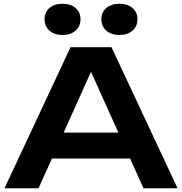

<svg xmlns="http://www.w3.org/2000/svg" viewBox="-20 -1001 968 1021"><path d="M200 -158V-296H720V-158ZM573 -750 924 0H743L436 -681H492L185 0H4L355 -750ZM312 -815Q269 -815 243 -838Q217 -861 217 -899Q217 -936 243 -958.5Q269 -981 312 -981Q356 -981 382 -958.5Q408 -936 408 -899Q408 -861 382 -838Q356 -815 312 -815ZM615 -815Q572 -815 545.5 -838Q519 -861 519 -899Q519 -936 545.5 -958.5Q572 -981 615 -981Q658 -981 684.5 -958.5Q711 -936 711 -899Q711 -861 684.5 -838Q658 -815 615 -815Z"/></svg>

Font: Unbounded Medium
Style: Regular
Weight: 500
Designer: Luke Prowse, Jean-Baptiste Morizot, Fátima Lázaro, Florian Runge
Foundry: NaN
Version: Version 1.700